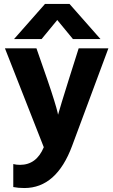

<svg xmlns="http://www.w3.org/2000/svg" viewBox="-20 -751 572 969"><path d="M207 -731H331L487 -554H348L269 -650L190 -554H51ZM201 -8 5 -507H164L219 -349Q240 -288 253.5 -244Q267 -200 270 -186L273 -172Q284 -212 327 -349L377 -507H527L344 -15Q265 198 103 198Q72 198 47 193V77Q63 81 81 81Q164 81 201 -8Z"/></svg>

Font: Hind Bold
Style: Regular
Weight: 700
Designer: Manushi Parikh, Satya Rajpurohit
Foundry: Indian Type Foundry
Version: Version 1.201;PS 1.0;hotconv 1.0.78;makeotf.lib2.5.61930; tt